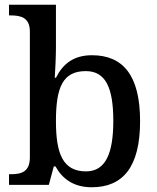

<svg xmlns="http://www.w3.org/2000/svg" viewBox="-20 -780 664 810"><path d="M367 10C499 10 571 -76 571 -269C571 -462 499 -547 368 -547C290 -547 245 -510 216 -452H211C213 -476 216 -546 216 -580V-760H18V-715H25C68 -715 106 -706 106 -647V-116C106 -54 69 -45 25 -45H18V0H186L207 -78H214C243 -26 290 10 367 10ZM343 -57C245 -57 216 -132 216 -269C216 -412 245 -480 342 -480C425 -480 458 -411 458 -270C458 -132 425 -57 343 -57Z"/></svg>

Font: Noto Serif Yezidi Medium
Style: Regular
Weight: 500
Designer: Dalton Maag Ltd
Foundry: Dalton Maag Ltd
Version: Version 1.001